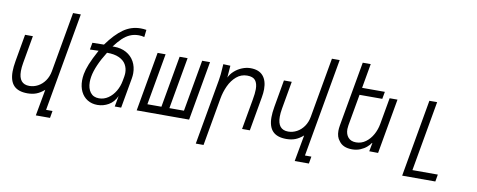

<svg xmlns="http://www.w3.org/2000/svg" viewBox="-77 -1167 4355 1753"><g transform="rotate(10 2100.0 -291.0)"><path d="M197.5 20Q113 20 71.8 -22.2Q30.5 -64.5 30.5 -152.5Q30.5 -194.5 40.5 -251.5L84.5 -502.5H157L112 -246.5Q104.5 -204 104.5 -170Q104.5 -49.5 203 -49.5Q244.5 -49.5 282.8 -70Q321 -90.5 347.8 -128.8Q374.5 -167 383.5 -218L481.5 -774H553.5L392.5 139H452L440.5 205H309L353.5 -40Q316 -7.5 280 6.2Q244 20 197.5 20Z M669.5 -183.5Q669.5 -210.5 675 -242.5Q682.5 -285 704 -338.5Q725.5 -392 771 -475.5L691 -473L702.5 -537.5L809.5 -539.5Q883.5 -642.5 955.5 -693Q1027.5 -743.5 1115 -743.5Q1140 -743.5 1167.5 -739L1160 -671.5Q1135 -678.5 1109 -678.5Q1064 -678.5 1027.2 -662.2Q990.5 -646 958.5 -615.5Q926.5 -585 889.5 -536L904 -536.5Q969 -536.5 1017.5 -509.5Q1066 -482.5 1092 -435.2Q1118 -388 1118 -328Q1118 -304.5 1113.5 -279L1064 0H1004.5L1023 -100Q996 -41.5 947.8 -14Q899.5 13.5 845 13.5Q792.5 13.5 752.8 -11Q713 -35.5 691.2 -80.2Q669.5 -125 669.5 -183.5ZM1035.5 -244 1042.5 -282Q1046 -304 1046 -318.5Q1046 -362 1026 -396.5Q1006 -431 962 -451.2Q918 -471.5 850 -471Q807 -403 780.5 -342Q754 -281 745.5 -231Q741 -205 741 -181Q741 -121.5 768.8 -85Q796.5 -48.5 849 -48.5Q895 -48.5 934.2 -75.2Q973.5 -102 1000 -146.8Q1026.5 -191.5 1035.5 -244Z M1694 0H1208L1305 -550H1379L1294.5 -72H1424.5L1509 -550H1583L1498.5 -72H1633.5L1718 -550H1791Z M1911.5 -522.5 1913.5 -552.5 1979.5 -550 1971 -438.5Q1986.5 -473 2017.8 -500.8Q2049 -528.5 2088 -544.2Q2127 -560 2165.5 -560Q2243 -560 2281.5 -516Q2320 -472 2320 -392Q2320 -357 2312.5 -315.5L2257 0H2185L2234.5 -279.5Q2245.5 -339.5 2245.5 -379Q2245.5 -431.5 2223.5 -459.8Q2201.5 -488 2147.5 -488Q2091 -488 2048.2 -451.5Q2005.5 -415 1979.2 -358.2Q1953 -301.5 1942 -238.5L1864 205H1792L1899.5 -404.5Q1904.5 -433.5 1906.8 -458.2Q1909 -483 1911.5 -522.5Z M2597.5 20Q2513 20 2471.8 -22.2Q2430.5 -64.5 2430.5 -152.5Q2430.5 -194.5 2440.5 -251.5L2484.5 -502.5H2557L2512 -246.5Q2504.5 -204 2504.5 -170Q2504.5 -49.5 2603 -49.5Q2644.5 -49.5 2682.8 -70Q2721 -90.5 2747.8 -128.8Q2774.5 -167 2783.5 -218L2881.5 -774H2953.5L2792.5 139H2852L2840.5 205H2709L2753.5 -40Q2716 -7.5 2680 6.2Q2644 20 2597.5 20Z M3083 -45Q3054 -78.5 3054 -136.5Q3054 -157.5 3059 -187.5L3165 -787H3239L3199 -560H3410L3398 -493H3187L3135.5 -201.5Q3132 -179.5 3132 -166Q3132 -118 3157.2 -89Q3182.5 -60 3230 -60Q3279.5 -60 3319.2 -89Q3359 -118 3384.8 -165Q3410.5 -212 3419.5 -264.5L3463 -510H3536L3446 0L3364 -1L3379 -81L3374 -78.5Q3362 -60 3339 -40Q3316 -20 3281.8 -5.5Q3247.5 9 3206 9Q3119.5 9 3083 -45Z M3824.5 -550H3896.5L3782 100H4017.5L4006 166H3698.5Z"/></g></svg>

Font: JuliaMono Light
Style: Italic
Weight: 300
Italic angle: -9°
Monospace: yes
Designer: cormullion
Foundry: corm
Version: Version 0.054; ttfautohint (v1.8.4)